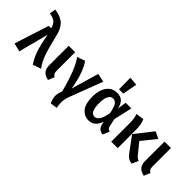

<svg xmlns="http://www.w3.org/2000/svg" viewBox="-4 -1647 2691 2691"><g transform="rotate(45 1341.0 -301.5)"><path d="M406 15Q355 -57 321 -154Q287 -251 255 -431L139 15L13 -15L178 -529H227Q209 -591 175.5 -621.5Q142 -652 65 -664L81 -755Q207 -737 266.5 -678.5Q326 -620 353 -498Q402 -290 439.5 -190.5Q477 -91 528 -28Z M707 15Q635 0 604 -38.5Q573 -77 573 -146V-529H701V-162Q701 -127 710.5 -109Q720 -91 745 -79Z M967 220Q935 154 935 102Q935 55 961 -11Q865 -381 766 -501L884 -543Q924 -492 962 -390.5Q1000 -289 1026 -136L1145 -543L1272 -516L1085 -25Q1059 43 1059 106Q1059 151 1069 205Z M1788 15Q1703 6 1682 -79L1674 -124Q1649 -55 1608.5 -20Q1568 15 1509 15Q1421 15 1366 -52Q1311 -119 1311 -260Q1311 -342 1335 -406Q1359 -470 1406 -507Q1453 -544 1522 -544Q1592 -544 1630.5 -506Q1669 -468 1682 -394L1703 -529H1815L1752 -255L1778 -137Q1787 -94 1830 -84ZM1532 -81Q1572 -81 1601.5 -124.5Q1631 -168 1650 -270Q1633 -365 1607 -406.5Q1581 -448 1536 -448Q1494 -448 1468.5 -402.5Q1443 -357 1443 -260Q1443 -81 1532 -81ZM1588 -596H1503L1501 -823L1629 -813Z M2365 15Q2324 11 2293.5 -8.5Q2263 -28 2233 -71L2077 -282L2282 -543L2385 -494L2216 -285L2344 -128Q2360 -109 2374.5 -98Q2389 -87 2408 -81ZM2073 0H1945V-371Q1945 -451 1922 -526L2039 -542Q2056 -510 2064.5 -463.5Q2073 -417 2073 -342Z M2606 15Q2534 0 2503 -38.5Q2472 -77 2472 -146V-529H2600V-162Q2600 -127 2609.5 -109Q2619 -91 2644 -79Z"/></g></svg>

Font: Trujillo Medium
Style: Regular
Weight: 500
Designer: Fira Sans original fonts by bBox Type GmbH, Carrois Corporate GbR, & Edenspiekermann AG / Changes by Cristiano Sobral
Foundry: Fira Sans original fonts by bBox Type GmbH, Carrois Corporate GbR, & Edenspiekermann AG / Changes by Cristiano Sobral
Version: Version 4.301;October 17, 2021;FontCreator 14.0.0.2814 64-bi